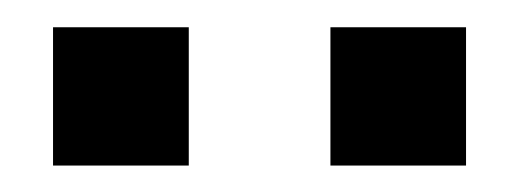

<svg xmlns="http://www.w3.org/2000/svg" viewBox="-20 -782 387 143"><path d="M226.1 -658.7V-761.7H327.1V-658.7ZM19.5 -658.7V-761.7H120.6V-658.7Z"/></svg>

Font: Roboto Slab
Style: Regular
Weight: 400
Designer: Google
Version: Version 2.000; ttfautohint (v1.8.1.43-b0c9)